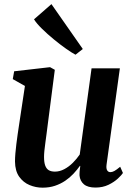

<svg xmlns="http://www.w3.org/2000/svg" viewBox="-20 -878 636 909"><path d="M181.5 10.5Q149.5 10.5 120 -1.8Q90.5 -14 71 -41.2Q51.5 -68.5 51 -113.5Q51 -130.5 52.8 -151.8Q54.5 -173 57.5 -196.5Q60.5 -220 63.8 -243.5Q67 -267 70.5 -288.5L98 -471L40.5 -503.5L47 -540.5L217 -560L239.5 -547.5L206 -288Q203.5 -267 200.5 -245Q197.5 -223 194.8 -202.5Q192 -182 190.2 -164.8Q188.5 -147.5 188.5 -135Q188.5 -109 194.2 -93.8Q200 -78.5 211.2 -72Q222.5 -65.5 240 -65.5Q262.5 -65.5 284.2 -77Q306 -88.5 324.8 -107.2Q343.5 -126 357.5 -146.5L413.5 -554.5H547.5L484.5 -99Q482 -80.5 487.2 -71.8Q492.5 -63 502.5 -63Q511.5 -63 521.5 -68.5Q531.5 -74 549 -88.5L562 -59Q556 -49.5 538.5 -33Q521 -16.5 493.8 -3.2Q466.5 10 432 10Q395.5 10 377.2 -5.5Q359 -21 356.5 -47Q356.5 -50 356.5 -55Q356.5 -60 357 -66.5Q357.5 -73 358.5 -79.5Q359.5 -86 360 -92L358.5 -93Q345 -74 327.8 -55.5Q310.5 -37 288.8 -22.2Q267 -7.5 240.5 1.5Q214 10.5 181.5 10.5ZM337.5 -619Q321 -627.5 293.2 -647Q265.5 -666.5 235 -691.5Q204.5 -716.5 178.8 -741.8Q153 -767 141 -786.5L223.5 -858.5L372 -646Z"/></svg>

Font: Merriweather 36pt
Style: Bold Italic
Weight: 700
Italic angle: -7.8°
Version: Version 2.101